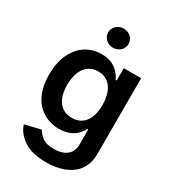

<svg xmlns="http://www.w3.org/2000/svg" viewBox="-230 -880 1085 1214"><g transform="rotate(30 312.5 -273.0)"><path d="M43.7 -274.5Q43.7 -363.6 73.9 -426.5Q104 -489.3 154.5 -521Q204.9 -552.6 268.8 -552.6Q293.3 -552.6 312.9 -548.7Q332.4 -544.7 348.4 -536.6Q364 -528.8 376.2 -518.8Q388.5 -508.9 397.9 -498Q407.3 -487.2 414.1 -476.2Q420.8 -465.2 425.4 -455.3H432.5V-545.5H559.3V8.9Q559.3 45.8 549.7 75.6Q540.1 105.5 523.1 128.4Q506 151.3 482.2 167.8Q458.5 184.3 430 195.1Q401.6 206 369.5 210.9Q337.4 215.9 303.3 215.9Q199.2 215.9 139.9 175.8Q80.3 135.3 62.5 78.1L178.3 50.1Q190 73.9 218.8 96.2Q247.5 118.6 305.4 118.6Q360.8 118.6 396.3 92Q431.8 65.3 431.8 5.3V-98H425.4Q401.6 -51.1 361.5 -29.5Q321.4 -7.8 268.5 -7.8Q206 -7.8 154.8 -37.6Q129.3 -52.6 108.7 -74.8Q88.1 -96.9 73.7 -126.6Q59.3 -156.2 51.5 -193.2Q43.7 -230.1 43.7 -274.5ZM174.7 -275.2Q174.7 -243.6 181.5 -213.6Q188.2 -183.6 203.5 -160.3Q218.8 -137.1 243.4 -122.9Q268.1 -108.7 304.3 -108.7Q335.2 -108.7 359 -120Q382.8 -131.4 399.1 -152.9Q415.5 -174.4 424 -205.3Q432.5 -236.2 432.5 -275.2Q432.5 -295.8 429.7 -316.6Q426.8 -337.4 420.8 -356.5Q414.8 -375.7 404.8 -392.2Q394.9 -408.7 380.7 -421Q366.5 -433.2 347.5 -440.2Q328.5 -447.1 304.3 -447.1Q268.1 -447.1 243.3 -432Q218.4 -416.9 203.1 -392.4Q187.9 -367.9 181.3 -337.2Q174.7 -306.5 174.7 -275.2ZM233.7 -692.5Q233.7 -707.7 239.7 -720.5Q245.7 -733.3 256 -742.7Q266.3 -752.1 279.8 -757.3Q293.3 -762.4 308.2 -762.4Q323.2 -762.4 336.6 -757.3Q350.1 -752.1 360.3 -742.9Q370.4 -733.7 376.4 -720.9Q382.5 -708.1 382.5 -692.5Q382.5 -677.2 376.4 -664.4Q370.4 -651.6 360.1 -642.4Q349.8 -633.2 336.3 -628Q322.8 -622.9 308.2 -622.9Q293.7 -622.9 280.2 -628Q266.7 -633.2 256.4 -642.6Q246.1 -652 239.9 -664.8Q233.7 -677.6 233.7 -692.5Z"/></g></svg>

Font: Inter P Semi Bold
Style: Regular
Weight: 600
Designer: Rasmus Andersson
Foundry: rsms
Version: Version 3.018;git-588b23468